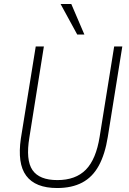

<svg xmlns="http://www.w3.org/2000/svg" viewBox="-20 -939 648 967"><path d="M268 8Q213 8 174 -7.5Q135 -23 112 -54Q89 -85 82.5 -132Q76 -179 85 -241L160 -705H201L128 -247Q109 -133 143.5 -82.5Q178 -32 269 -32Q361 -32 412.5 -84.5Q464 -137 482 -251L555 -705H596L523 -250Q509 -162 477.5 -104.5Q446 -47 394 -19.5Q342 8 268 8ZM369 -765 285 -919H339L405 -765Z"/></svg>

Font: Nunito Sans 10pt Condensed ExtraLight
Style: Italic
Weight: 250
Width: 3
Italic angle: -9°
Designer: Vernon Adams
Foundry: Vernon Adams
Version: Version 3.101;gftools[0.9.27]